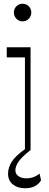

<svg xmlns="http://www.w3.org/2000/svg" viewBox="-20 -800 260 1024"><path d="M114 204Q74 204 48.5 183.5Q23 163 23 126Q23 94 43 62Q63 30 121 -10L143 0Q94 39 78 63.5Q62 88 62 108Q62 128 78.5 139.5Q95 151 120 151Q143 151 160.5 144Q178 137 191 126L199 161Q189 180 167.5 192Q146 204 114 204ZM100 -686Q81 -686 67.5 -700Q54 -714 54 -733Q54 -753 67.5 -766.5Q81 -780 100 -780Q120 -780 133.5 -766.5Q147 -753 147 -733Q147 -714 133.5 -700Q120 -686 100 -686ZM113 0V-494H16V-548H143V0Z"/></svg>

Font: Savate ExtraLight
Style: Regular
Weight: 200
Designer: Max Esnée
Foundry: Plomb Type
Version: Version 2.000